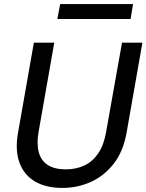

<svg xmlns="http://www.w3.org/2000/svg" viewBox="-20 -909 718 941"><path d="M286 12Q204 12 150 -20.5Q96 -53 74.5 -114.5Q53 -176 69 -262L146 -700H246L169 -262Q159 -204 170 -163Q181 -122 214 -100.5Q247 -79 303 -79Q353 -79 393.5 -98Q434 -117 461.5 -157.5Q489 -198 500 -262L578 -700H678L601 -262Q585 -168 538 -107.5Q491 -47 425.5 -17.5Q360 12 286 12ZM261 -816 275 -889H632L620 -816Z"/></svg>

Font: DM Sans 18pt Medium
Style: Italic
Weight: 500
Italic angle: -10°
Designer: Colophon Foundry, Jonny Pinhorn
Foundry: Colophon Foundry
Version: Version 4.004;gftools[0.9.30]